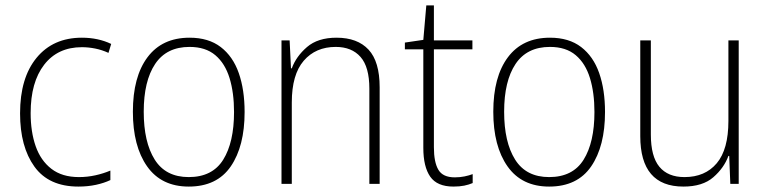

<svg xmlns="http://www.w3.org/2000/svg" viewBox="-20 -678 2827 708"><path d="M269 10Q160 10 107 -63.5Q54 -137 54 -260Q54 -391 115 -465Q176 -539 282 -539Q342 -539 390 -516L380 -483Q356 -494 331 -499Q306 -504 282 -504Q193 -504 143 -439.5Q93 -375 93 -261Q93 -192 111.5 -139Q130 -86 169.5 -55.5Q209 -25 271 -25Q302 -25 331.5 -31.5Q361 -38 387 -49V-14Q364 -3 334 3.5Q304 10 269 10Z M882 -265Q882 -139 831 -64.5Q780 10 676 10Q575 10 522.5 -64.5Q470 -139 470 -266Q470 -395 524 -467Q578 -539 679 -539Q749 -539 794 -504.5Q839 -470 860.5 -408.5Q882 -347 882 -265ZM510 -266Q510 -154 550.5 -89.5Q591 -25 676 -25Q763 -25 803 -89Q843 -153 843 -265Q843 -336 826.5 -390Q810 -444 774 -474.5Q738 -505 679 -505Q594 -505 552 -442Q510 -379 510 -266Z M1221 -539Q1298 -539 1339 -495Q1380 -451 1380 -356V0H1342V-351Q1342 -431 1309.5 -468Q1277 -505 1218 -505Q1144 -505 1100 -454Q1056 -403 1056 -300V0H1018V-529H1048L1053 -426H1056Q1072 -470 1112 -504.5Q1152 -539 1221 -539Z M1657 -24Q1676 -24 1693 -27.5Q1710 -31 1723 -36V-3Q1709 3 1692 6.5Q1675 10 1652 10Q1592 10 1566.5 -26.5Q1541 -63 1541 -133V-496H1473V-521L1541 -531L1552 -658H1580V-529H1722V-496H1580V-135Q1580 -80 1596.5 -52Q1613 -24 1657 -24Z M2211 -265Q2211 -139 2160 -64.5Q2109 10 2005 10Q1904 10 1851.5 -64.5Q1799 -139 1799 -266Q1799 -395 1853 -467Q1907 -539 2008 -539Q2078 -539 2123 -504.5Q2168 -470 2189.5 -408.5Q2211 -347 2211 -265ZM1839 -266Q1839 -154 1879.5 -89.5Q1920 -25 2005 -25Q2092 -25 2132 -89Q2172 -153 2172 -265Q2172 -336 2155.5 -390Q2139 -444 2103 -474.5Q2067 -505 2008 -505Q1923 -505 1881 -442Q1839 -379 1839 -266Z M2704 -529V0H2673L2669 -103H2666Q2650 -59 2610.5 -24.5Q2571 10 2500 10Q2341 10 2341 -176V-529H2380V-182Q2380 -101 2411.5 -63Q2443 -25 2504 -25Q2580 -25 2623 -76Q2666 -127 2666 -232V-529Z"/></svg>

Font: Noto Sans Hebrew SemiCondensed ExtraLight
Style: Regular
Weight: 200
Width: 4
Designer: Monotype Design Team
Foundry: Monotype Imaging Inc.
Version: Version 2.004; ttfautohint (v1.8.4.7-5d5b)